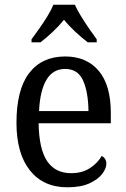

<svg xmlns="http://www.w3.org/2000/svg" viewBox="-20 -786 537 816"><path d="M266 10Q164 10 107 -62Q50 -134 50 -264Q50 -405 104 -475.5Q158 -546 257 -546Q348 -546 399.5 -485Q451 -424 451 -306V-262H144Q146 -152 180.5 -101Q215 -50 282 -50Q330 -50 363 -72Q396 -94 412 -123Q420 -120 426 -111.5Q432 -103 432 -90Q432 -70 414 -46.5Q396 -23 359.5 -6.5Q323 10 266 10ZM356 -314Q355 -395 333 -444Q311 -493 257 -493Q205 -493 177.5 -447Q150 -401 146 -314ZM114 -619Q128 -638 146.5 -664Q165 -690 181.5 -717Q198 -744 207 -766H298Q308 -744 324.5 -717Q341 -690 359 -664Q377 -638 391 -619V-606H353Q327 -626 300 -651Q273 -676 252 -702Q231 -676 204.5 -651Q178 -626 152 -606H114Z"/></svg>

Font: Noto Serif Sinhala SemiCondensed
Style: Regular
Weight: 400
Width: 4
Designer: Jelle Bosma - Monotype Design Team
Foundry: Monotype Imaging Inc.
Version: Version 2.007; ttfautohint (v1.8.4.7-5d5b)